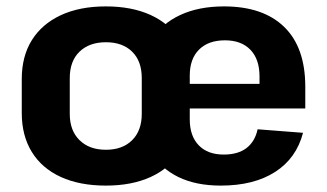

<svg xmlns="http://www.w3.org/2000/svg" viewBox="-20 -570 1022 600"><path d="M311 10Q229 10 170 -17Q111 -44 79.5 -95Q48 -146 48 -217V-323Q48 -394 79.5 -444.5Q111 -495 170 -522.5Q229 -550 311 -550Q392 -550 451 -523Q510 -496 541.5 -445Q573 -394 573 -323V-217Q573 -146 541.5 -95Q510 -44 451 -17Q392 10 311 10ZM311 -102Q363 -102 393 -132Q423 -162 423 -214V-326Q423 -379 393 -408.5Q363 -438 311 -438Q259 -438 228.5 -408.5Q198 -379 198 -326V-214Q198 -162 228.5 -132Q259 -102 311 -102ZM670 10Q592 10 537 -17Q482 -44 452.5 -94.5Q423 -145 423 -216V-324Q423 -395 454 -445.5Q485 -496 543 -523Q601 -550 680 -550Q802 -550 868 -486Q934 -422 934 -299V-231H546V-308H815L791 -276V-331Q791 -385 762.5 -414.5Q734 -444 683 -444Q631 -444 602 -415Q573 -386 573 -334V-197Q573 -145 601 -116Q629 -87 679 -87Q724 -87 750.5 -107.5Q777 -128 785 -166L927 -155Q906 -75 839.5 -32.5Q773 10 670 10Z"/></svg>

Font: Pathway Extreme SemiCondensed
Style: Bold
Weight: 700
Width: 4
Version: Version 1.001;gftools[0.9.26]